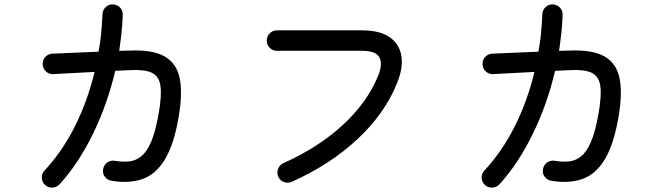

<svg xmlns="http://www.w3.org/2000/svg" viewBox="-20 -818 3040 873"><path d="M185 23Q171 10 170 -9Q169 -28 182 -42Q263 -129 320.5 -243.5Q378 -358 410 -491L222 -481Q203 -480 189 -493Q175 -506 174 -525Q173 -545 186 -559Q199 -573 218 -574L428 -583Q436 -624 440 -667Q444 -710 446 -754Q447 -773 461 -786Q475 -799 494 -798Q513 -797 526 -783.5Q539 -770 538 -750Q537 -709 532.5 -668.5Q528 -628 522 -587L566 -588Q672 -593 727.5 -562Q783 -531 797 -462.5Q811 -394 792 -284Q770 -158 728.5 -91Q687 -24 626.5 -3.5Q566 17 487 4Q468 1 456.5 -14.5Q445 -30 449 -49Q452 -68 467.5 -79Q483 -90 502 -87Q537 -81 567 -84Q597 -87 622.5 -107.5Q648 -128 667.5 -174Q687 -220 701 -299Q716 -383 709.5 -427.5Q703 -472 669.5 -487.5Q636 -503 569 -499L504 -496Q468 -343 402 -208Q336 -73 250 21Q237 34 218 35Q199 36 185 23Z M1306 9Q1289 16 1271 9.5Q1253 3 1245 -15Q1238 -32 1244.5 -50Q1251 -68 1268 -76Q1427 -147 1538.5 -249.5Q1650 -352 1699 -473Q1721 -526 1705.5 -556.5Q1690 -587 1626 -587H1239Q1220 -587 1206.5 -600.5Q1193 -614 1193 -633Q1193 -653 1206.5 -666.5Q1220 -680 1239 -680H1626Q1707 -680 1751.5 -649Q1796 -618 1805 -564Q1814 -510 1785 -439Q1729 -301 1605.5 -185.5Q1482 -70 1306 9Z M2185 23Q2171 10 2170 -9Q2169 -28 2182 -42Q2263 -129 2320.5 -243.5Q2378 -358 2410 -491L2222 -481Q2203 -480 2189 -493Q2175 -506 2174 -525Q2173 -545 2186 -559Q2199 -573 2218 -574L2428 -583Q2436 -624 2440 -667Q2444 -710 2446 -754Q2447 -773 2461 -786Q2475 -799 2494 -798Q2513 -797 2526 -783.5Q2539 -770 2538 -750Q2537 -709 2532.5 -668.5Q2528 -628 2522 -587L2566 -588Q2672 -593 2727.5 -562Q2783 -531 2797 -462.5Q2811 -394 2792 -284Q2770 -158 2728.5 -91Q2687 -24 2626.5 -3.5Q2566 17 2487 4Q2468 1 2456.5 -14.5Q2445 -30 2449 -49Q2452 -68 2467.5 -79Q2483 -90 2502 -87Q2537 -81 2567 -84Q2597 -87 2622.5 -107.5Q2648 -128 2667.5 -174Q2687 -220 2701 -299Q2716 -383 2709.5 -427.5Q2703 -472 2669.5 -487.5Q2636 -503 2569 -499L2504 -496Q2468 -343 2402 -208Q2336 -73 2250 21Q2237 34 2218 35Q2199 36 2185 23Z"/></svg>

Font: Zen Maru Gothic Medium
Style: Regular
Weight: 500
Designer: Yoshimichi Ohira
Foundry: Positype
Version: Version 1.001